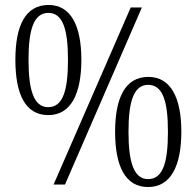

<svg xmlns="http://www.w3.org/2000/svg" viewBox="-20 -744 792 774"><path d="M175 -280C266 -280 308 -366 308 -503C308 -641 265 -724 176 -724C82 -724 42 -640 42 -503C42 -364 82 -280 175 -280ZM196 0H242L552 -714H507ZM174 -312C116 -312 95 -381 95 -503C95 -622 115 -692 175 -692C234 -692 254 -624 254 -503C254 -382 235 -312 174 -312ZM577 10C669 10 711 -76 711 -213C711 -351 668 -434 578 -434C485 -434 444 -350 444 -213C444 -74 485 10 577 10ZM577 -22C519 -22 498 -91 498 -213C498 -332 518 -402 577 -402C637 -402 657 -334 657 -213C657 -92 638 -22 577 -22Z"/></svg>

Font: Noto Serif Hebrew Condensed Light
Style: Regular
Weight: 300
Width: 3
Designer: Monotype Design Team
Foundry: Monotype Imaging Inc.
Version: Version 2.004